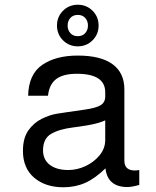

<svg xmlns="http://www.w3.org/2000/svg" viewBox="-20 -774 658 812"><path d="M569 -55V8Q538 17 519 17Q435 17 426 -62Q382 -19 340 -0.5Q298 18 248 18Q172 18 124.5 -22.5Q77 -63 77 -136Q77 -190 100 -222.5Q123 -255 156.5 -271.5Q190 -288 220 -293Q234 -295 263 -299.5Q292 -304 336 -310Q386 -317 405.5 -329Q425 -341 425 -366V-384Q425 -462 305 -462Q247 -462 217.5 -439.5Q188 -417 183 -369H99Q101 -460 158.5 -499.5Q216 -539 309 -539Q406 -539 456 -502.5Q506 -466 506 -396V-94Q506 -53 551 -53Q559 -53 569 -55ZM425 -182V-265Q399 -253 360.5 -246Q322 -239 289 -235Q231 -228 196.5 -208Q162 -188 162 -138Q162 -99 190.5 -77Q219 -55 269 -55Q306 -55 341.5 -71.5Q377 -88 401 -117Q425 -146 425 -182ZM309 -754Q346 -754 371.5 -728.5Q397 -703 397 -666Q397 -629 371.5 -603.5Q346 -578 309 -578Q272 -578 246.5 -603.5Q221 -629 221 -666Q221 -703 246.5 -728.5Q272 -754 309 -754ZM309 -711Q289 -711 277.5 -698Q266 -685 266 -666Q266 -647 277.5 -634Q289 -621 309 -621Q329 -621 340.5 -634Q352 -647 352 -666Q352 -685 340.5 -698Q329 -711 309 -711Z"/></svg>

Font: Fragment Mono
Style: Regular
Weight: 400
Monospace: yes
Designer: Wei Huang based on Nimbus Sans by URW Studio, based on Helvetica by Max Miedinger.
Foundry: Wei Huang
Version: Version 1.021; ttfautohint (v1.8.4.7-5d5b)